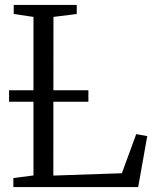

<svg xmlns="http://www.w3.org/2000/svg" viewBox="-20 -763 638 783"><path d="M34.5 0V-37L116.5 -47.5V-694L36 -706V-743H293V-706L198 -694L197.5 -47L477 -56.5L535.5 -216L580.5 -208L543.5 0ZM340.5 -395V-348H17V-395Z"/></svg>

Font: Merriweather 48pt Light
Style: Regular
Weight: 300
Version: Version 2.100